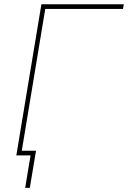

<svg xmlns="http://www.w3.org/2000/svg" viewBox="-20 -748 616 924"><path d="M575.7 -727.5 571.8 -705.1H197.8L81.1 0H58.6L179.2 -727.5ZM101.1 156.2 127 0H74.2L78.1 -22.5H153.3L123.5 156.2Z"/></svg>

Font: Inter 20pt Thin
Style: Italic
Weight: 250
Italic angle: -9.3988°
Version: Version 4.001;git-66647c0bb